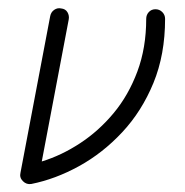

<svg xmlns="http://www.w3.org/2000/svg" viewBox="-20 -443 461 478"><path d="M58 15Q46 17 37 8Q28 -1 31 -13L105 -403Q107 -413 115 -418.5Q123 -424 132 -422Q143 -421 148 -412.5Q153 -404 151 -394L84 -41Q133 -56 179.5 -86.5Q226 -117 263 -161.5Q300 -206 322 -265Q344 -324 344 -396Q344 -406 350.5 -413Q357 -420 367 -420Q377 -420 384 -413Q391 -406 391 -396Q391 -307 362 -236.5Q333 -166 284.5 -114Q236 -62 177 -29.5Q118 3 58 15Z"/></svg>

Font: Kurewa Gothic CJK TC Regular
Style: Regular
Weight: 400
Designer: Max Yao
Foundry: Max-Everyday
Version: Version 1.071; ttfautohint (v1.8.3)